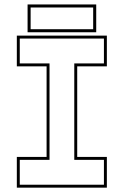

<svg xmlns="http://www.w3.org/2000/svg" viewBox="-20 -864 570 884"><path d="M57.5 0V-141.5H194.5V-558.5H57.5V-700H472V-558.5H335.5V-141.5H472V0ZM71 -13.5H458.5V-128H322V-572H458.5V-686.5H71V-572H208V-128H71ZM107 -715.5V-843.5H423V-715.5ZM121 -729.5H409V-829.5H121Z"/></svg>

Font: Tourney Thin
Style: Regular
Weight: 100
Designer: Tyler Finck
Foundry: Etcetera Type Co
Version: Version 1.015